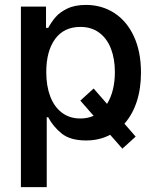

<svg xmlns="http://www.w3.org/2000/svg" viewBox="-20 -557 623 776"><path d="M412.6 -137.2Q428.2 -162.1 436.3 -194.8Q444.3 -227.5 444.3 -265.6Q444.3 -318.8 428.5 -360.1Q412.6 -401.4 381.1 -424.8Q349.6 -448.2 304.7 -448.2Q238.3 -448.2 202.6 -399.2Q167 -350.1 167 -265.6Q167 -209.5 183.1 -167.2Q199.2 -125 230.2 -101.6Q261.2 -78.1 304.7 -78.1Q334 -78.1 358.4 -88.9L304.7 -150.4L358.4 -199.2ZM64.5 -530.3H166V-444.3H174.8Q188 -468.3 204.6 -487.8Q221.2 -507.3 251.7 -522.2Q282.2 -537.1 327.1 -537.1Q391.6 -537.1 442.1 -504.4Q492.7 -471.7 521.2 -409.9Q549.8 -348.1 549.8 -263.7Q549.8 -198.2 532.5 -145.8Q515.1 -93.3 482.9 -57.1L528.3 -4.9L474.6 43.9L425.3 -12.2Q381.8 10.7 328.1 10.7Q264.6 10.7 230 -16.8Q195.3 -44.4 174.8 -83H168.9V199.2H64.5Z"/></svg>

Font: Pretendard JP Medium
Style: Regular
Weight: 500
Designer: Base glyphs from Inter by Rasmus Andersson; Hangeul glyphs from Noto Sans CJK(Source Han Sans) by Jang Soo-young and Kan
Foundry: Kil Hyung-jin
Version: Version 1.309